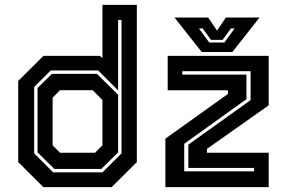

<svg xmlns="http://www.w3.org/2000/svg" viewBox="-20 -770 1180 790"><path d="M439.5 0H158.5L55 -103V-437L158.5 -540H391.5L401.5 -530.5V-750H543V-103ZM397 -75H203.5L134.5 -143V-408L193.5 -466H379L466 -380V-143ZM371 -141.5 401.5 -172V-358.5L361.5 -399H227L196.5 -368V-172L227 -141.5ZM402 -61 480 -139V-688H466V-398L384 -480H188.5L120.5 -412V-139L198.5 -61ZM738 -65H1025.5V-79H755V-175L1011 -358V-477H730V-463H994V-362L738 -178.5ZM660.5 0V-199.5L918 -383.5V-398.5H670V-540H1085.5V-336.5L831.5 -157.5V-141.5H1085.5V0ZM810 -556 698 -698H836.5L873 -644L909.5 -698H1048L936 -556ZM841 -595H903L945.5 -653H930L896 -606H848L814 -653H798.5Z"/></svg>

Font: Tourney
Style: Bold
Weight: 700
Designer: Tyler Finck
Foundry: Etcetera Type Co
Version: Version 1.015